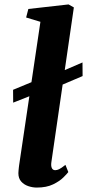

<svg xmlns="http://www.w3.org/2000/svg" viewBox="-20 -837 393 867"><path d="M39.5 -373.5 39 -431.5 146.5 -476 204 -491 352.5 -555 353 -493.5 201.5 -429 142 -414ZM212 -105Q209.5 -88 214 -78.2Q218.5 -68.5 229.5 -68.5Q237.5 -68.5 247 -73Q256.5 -77.5 275.5 -92.5L288.5 -60Q283 -52.5 266.2 -35.8Q249.5 -19 219.8 -4.5Q190 10 146 10Q127 10 107.8 3.5Q88.5 -3 75.8 -17.2Q63 -31.5 63 -55Q63 -61 63.8 -68Q64.5 -75 65.2 -81.8Q66 -88.5 66.5 -92L162.5 -738.5L98 -758L108 -796.5L289.5 -817L313.5 -803.5Z"/></svg>

Font: Merriweather 20pt ExtraBold
Style: Italic
Weight: 800
Italic angle: -7.8°
Version: Version 2.101